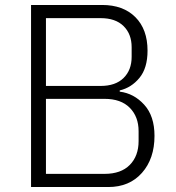

<svg xmlns="http://www.w3.org/2000/svg" viewBox="-20 -753 710 773"><path d="M105 0V-733H391Q476 -733 525 -684Q574 -635 574 -549Q574 -479 541.5 -439.5Q509 -400 462 -389V-384Q519 -377 560.5 -331.5Q602 -286 602 -206Q602 -114 551.5 -57Q501 0 416 0ZM385 -407Q445 -407 477.5 -439Q510 -471 510 -524V-563Q510 -616 477.5 -648Q445 -680 385 -680H165V-407ZM401 -53Q467 -53 502.5 -89Q538 -125 538 -185V-225Q538 -283 502.5 -319Q467 -355 401 -355H165V-53Z"/></svg>

Font: IBM Plex Sans JP Light
Style: Regular
Weight: 300
Designer: Mike Abbink; Paul van der Laan; Pieter van Rosmalen; Wujin Sim; Yejin Wi; Jinhee Kim; Boomi Park; Yona Kim; Kichan Ma
Foundry: Sandoll Inc.
Version: Version 1.002